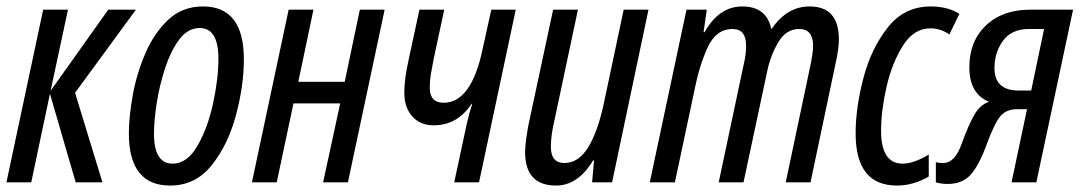

<svg xmlns="http://www.w3.org/2000/svg" viewBox="-20 -566 3355 596"><path d="M0 0 114 -536H191L137 -284L316 -536H402L213 -278L298 0H215L135 -275L77 0Z M508 10Q587 10 637.5 -53.5Q688 -117 712.5 -208.5Q737 -300 737 -382Q737 -546 610 -546Q546 -546 502 -504.5Q458 -463 431 -400Q404 -337 392 -270Q380 -203 380 -152Q380 10 508 10ZM516 -58Q458 -58 458 -151Q458 -191 466.5 -246Q475 -301 492.5 -354.5Q510 -408 536.5 -443.5Q563 -479 600 -479Q658 -479 658 -384Q658 -322 641.5 -245.5Q625 -169 593 -113.5Q561 -58 516 -58Z M762 0 876 -536H953L906 -312H1050L1097 -536H1174L1060 0H983L1036 -245H891L839 0Z M1390 0H1467L1581 -536H1505L1478 -413Q1443 -247 1357 -247Q1314 -247 1314 -294Q1314 -316 1317.5 -336Q1321 -356 1326 -382L1359 -536H1282L1249 -383Q1235 -322 1235 -278Q1235 -233 1259.5 -205Q1284 -177 1326 -177Q1400 -177 1444 -244H1446Q1441 -229 1436.5 -212.5Q1432 -196 1429 -182Z M1706 10Q1774 10 1821 -68H1824L1818 0H1880L1993 -536H1916L1855 -248Q1836 -158 1806 -109Q1776 -60 1732 -60Q1690 -60 1690 -110Q1690 -146 1701 -192L1774 -536H1697L1621 -181Q1617 -160 1613.5 -136Q1610 -112 1610 -94Q1610 10 1706 10Z M1997 0H2075L2137 -292Q2151 -363 2177 -419.5Q2203 -476 2254 -476Q2296 -476 2296 -424Q2296 -397 2289 -368L2211 0H2288L2362 -347Q2372 -394 2396 -435Q2420 -476 2461 -476Q2504 -476 2504 -423Q2504 -403 2495 -360L2419 0H2496L2575 -375Q2579 -393 2581.5 -411Q2584 -429 2584 -444Q2584 -546 2493 -546Q2423 -546 2376 -477H2374Q2359 -546 2284 -546Q2212 -546 2167 -466H2164L2174 -536H2111Z M2764 10Q2792 10 2817.5 2Q2843 -6 2863 -18V-86Q2816 -58 2782 -58Q2715 -58 2715 -160Q2715 -222 2732 -296.5Q2749 -371 2783 -424.5Q2817 -478 2868 -478Q2900 -478 2927 -459L2958 -523Q2922 -546 2869 -546Q2787 -546 2735.5 -480.5Q2684 -415 2660 -323Q2636 -231 2636 -152Q2636 10 2764 10Z M2922 5Q2966 5 2991.5 -22Q3017 -49 3041 -113Q3067 -184 3085.5 -205.5Q3104 -227 3137 -227H3168L3120 0H3197L3311 -536H3178Q3092 -536 3040.5 -487Q2989 -438 2989 -357Q2989 -275 3050 -250Q3023 -241 3005.5 -211.5Q2988 -182 2966 -122Q2945 -60 2908 -60Q2892 -60 2885 -63V0Q2891 2 2900.5 3.5Q2910 5 2922 5ZM3142 -285Q3067 -285 3067 -355Q3067 -403 3093.5 -439.5Q3120 -476 3174 -476H3221L3181 -285Z"/></svg>

Font: Noto Sans UI Condensed
Style: Italic
Weight: 400
Width: 3
Italic angle: -12°
Designer: Monotype Design Team
Foundry: Monotype Imaging Inc.
Version: Version 1.901